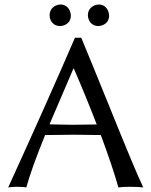

<svg xmlns="http://www.w3.org/2000/svg" viewBox="-20 -825 669 848"><path d="M199.2 -756.8Q199.2 -787.1 226.1 -800.3Q235.8 -804.7 246.1 -805.2Q275.9 -805.2 288.6 -776.9Q292.5 -766.6 293 -756.8Q293 -726.1 264.6 -713.9Q255.4 -710.4 246.1 -710Q215.3 -710 202.6 -738.3Q199.2 -747.6 199.2 -756.8ZM368.2 -756.8Q368.2 -787.1 395.5 -800.3Q405.3 -804.7 415 -805.2Q444.8 -805.2 457.5 -776.9Q461.4 -766.6 461.9 -756.8Q461.9 -726.1 433.6 -713.9Q424.3 -710.4 415 -710Q384.3 -710 372.1 -738.3Q368.2 -747.6 368.2 -756.8ZM407.2 -275.4Q360.8 -396 306.2 -522H304.2L198.7 -275.9Q211.9 -275.9 242.2 -274.9Q285.6 -273.9 303.2 -273.9Q346.2 -273.9 407.2 -275.4ZM179.2 -228.5Q118.2 -78.1 96.2 2.9Q83.5 0 50.8 0Q27.3 0.5 16.1 2.9Q186.5 -370.1 311 -658.2H338.9Q374 -574.2 455.6 -373Q582 -59.6 612.8 2.9Q594.7 0 553.2 0Q520 0 502.9 2.9Q478 -86.4 425.3 -228.5Q354 -230 308.1 -230Q251 -230 179.2 -228.5Z"/></svg>

Font: Linux Biolinum Capitals O
Style: Small Caps
Weight: 400
Designer: Philipp H. Poll
Foundry: Philipp H. Poll
Version: Version 1.0.4